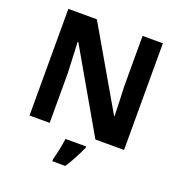

<svg xmlns="http://www.w3.org/2000/svg" viewBox="-161 -850 1135 1208"><g transform="rotate(20 406.5 -246.5)"><path d="M723 0H531L220 -540H216Q218 -489 220.5 -438Q223 -387 225 -336V0H90V-714H281L591 -179H594Q593 -229 591 -278Q589 -327 587 -376V-714H723ZM491 71Q476 104 456 142.5Q436 181 410 221H323V208Q331 179 340 136Q349 93 353 61H491Z"/></g></svg>

Font: Noto Sans Tamil
Style: Bold
Weight: 700
Designer: Jelle Bosma - Monotype Design Team
Foundry: Monotype Imaging Inc.
Version: Version 2.004; ttfautohint (v1.8.4.7-5d5b)